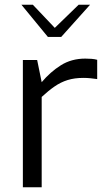

<svg xmlns="http://www.w3.org/2000/svg" viewBox="-20 -786 452 806"><path d="M76 0V-534H136L155 -441Q191 -484 235.5 -512Q280 -540 338 -540Q352 -540 364.5 -539Q377 -538 388 -535V-454Q375 -456 360 -457.5Q345 -459 330 -459Q293 -459 264 -450Q235 -441 209 -423Q183 -405 155 -379V0ZM181 -631 70 -766H118L210 -669L310 -766H358L237 -631Z"/></svg>

Font: Exo Thin
Style: Regular
Weight: 400
Version: Version 2.000